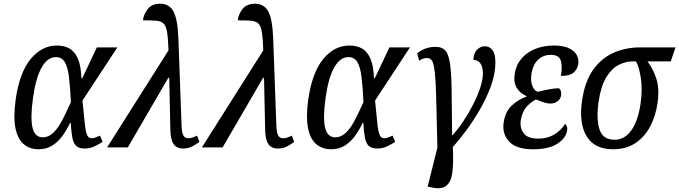

<svg xmlns="http://www.w3.org/2000/svg" viewBox="-20 -790 3640 1029"><path d="M187 10Q140 10 107.5 -17Q75 -44 63 -102.5Q51 -161 64 -257Q85 -402 144.5 -474Q204 -546 285 -546Q322 -546 350.5 -531Q379 -516 396.5 -477.5Q414 -439 416 -371H421L499 -536H609L422 -251Q430 -166 435 -122.5Q440 -79 448 -64Q456 -49 471 -49Q481 -49 493 -53.5Q505 -58 516 -63L530 -30Q514 -19 488.5 -6.5Q463 6 435 6Q404 6 389 -7.5Q374 -21 368 -51.5Q362 -82 359 -132H356Q338 -94 314.5 -61.5Q291 -29 259.5 -9.5Q228 10 187 10ZM209 -54Q236 -54 258.5 -72.5Q281 -91 299 -120.5Q317 -150 332 -182.5Q347 -215 360 -243Q356 -325 349.5 -378Q343 -431 327 -457.5Q311 -484 279 -484Q235 -484 203.5 -429Q172 -374 157 -266Q142 -160 154 -107Q166 -54 209 -54Z M554 0 883 -520Q881 -584 875.5 -617.5Q870 -651 856.5 -664Q843 -677 816.5 -679Q790 -681 746 -681Q750 -714 772 -742Q794 -770 839 -770Q887 -770 909.5 -729Q932 -688 936 -586L953 -119Q954 -82 962 -65.5Q970 -49 989 -49Q1000 -49 1012 -53Q1024 -57 1036 -63L1049 -30Q1035 -19 1012.5 -6.5Q990 6 963 6Q926 6 910 -18Q894 -42 893 -97L887 -373H882L665 0Z M1062 0 1391 -520Q1389 -584 1383.5 -617.5Q1378 -651 1364.5 -664Q1351 -677 1324.5 -679Q1298 -681 1254 -681Q1258 -714 1280 -742Q1302 -770 1347 -770Q1395 -770 1417.5 -729Q1440 -688 1444 -586L1461 -119Q1462 -82 1470 -65.5Q1478 -49 1497 -49Q1508 -49 1520 -53Q1532 -57 1544 -63L1557 -30Q1543 -19 1520.5 -6.5Q1498 6 1471 6Q1434 6 1418 -18Q1402 -42 1401 -97L1395 -373H1390L1173 0Z M1755 10Q1708 10 1675.5 -17Q1643 -44 1631 -102.5Q1619 -161 1632 -257Q1653 -402 1712.5 -474Q1772 -546 1853 -546Q1890 -546 1918.5 -531Q1947 -516 1964.5 -477.5Q1982 -439 1984 -371H1989L2067 -536H2177L1990 -251Q1998 -166 2003 -122.5Q2008 -79 2016 -64Q2024 -49 2039 -49Q2049 -49 2061 -53.5Q2073 -58 2084 -63L2098 -30Q2082 -19 2056.5 -6.5Q2031 6 2003 6Q1972 6 1957 -7.5Q1942 -21 1936 -51.5Q1930 -82 1927 -132H1924Q1906 -94 1882.5 -61.5Q1859 -29 1827.5 -9.5Q1796 10 1755 10ZM1777 -54Q1804 -54 1826.5 -72.5Q1849 -91 1867 -120.5Q1885 -150 1900 -182.5Q1915 -215 1928 -243Q1924 -325 1917.5 -378Q1911 -431 1895 -457.5Q1879 -484 1847 -484Q1803 -484 1771.5 -429Q1740 -374 1725 -266Q1710 -160 1722 -107Q1734 -54 1777 -54Z M2296 215 2272 210 2324 2Q2321 -129 2319 -216Q2317 -303 2314 -355.5Q2311 -408 2305.5 -434.5Q2300 -461 2291 -470Q2282 -479 2268 -479Q2248 -479 2226 -465L2216 -505Q2260 -539 2314 -539Q2348 -539 2366 -520Q2384 -501 2391.5 -450.5Q2399 -400 2400.5 -306.5Q2402 -213 2403 -65H2405Q2436 -99 2465 -143Q2494 -187 2517.5 -233.5Q2541 -280 2554.5 -322.5Q2568 -365 2568 -396Q2568 -433 2554 -451Q2540 -469 2517 -469Q2519 -507 2537.5 -524.5Q2556 -542 2578 -542Q2604 -542 2619.5 -521.5Q2635 -501 2635 -455Q2635 -395 2611.5 -330Q2588 -265 2552 -203Q2516 -141 2477 -88.5Q2438 -36 2407 -2Q2411 81 2404.5 132.5Q2398 184 2372.5 205Q2347 226 2296 215Z M2837 10Q2745 10 2707 -33Q2669 -76 2680 -137Q2689 -194 2724.5 -226Q2760 -258 2801 -272L2802 -275Q2766 -290 2748.5 -321Q2731 -352 2739 -398Q2747 -445 2777 -478.5Q2807 -512 2851.5 -529Q2896 -546 2947 -546Q3000 -546 3030.5 -531Q3061 -516 3072 -493Q3083 -470 3079 -445Q3074 -419 3054 -401Q3034 -383 2986 -383Q2995 -431 2986 -463.5Q2977 -496 2932 -496Q2892 -496 2864.5 -470.5Q2837 -445 2829 -399Q2822 -360 2832.5 -331.5Q2843 -303 2862 -298Q2894 -306 2924 -311.5Q2954 -317 2976 -317Q2991 -305 2987 -278Q2984 -259 2967.5 -247Q2951 -235 2929 -235Q2914 -235 2895.5 -241Q2877 -247 2853 -257Q2831 -247 2805.5 -221.5Q2780 -196 2772 -150Q2764 -109 2785 -78Q2806 -47 2865 -47Q2910 -47 2946 -66.5Q2982 -86 3009 -126Q3014 -122 3018 -112.5Q3022 -103 3019 -89Q3012 -48 2966 -19Q2920 10 2837 10Z M3265 10Q3167 10 3124.5 -59Q3082 -128 3099 -247Q3113 -350 3157 -413.5Q3201 -477 3267 -506.5Q3333 -536 3411 -536H3600L3575 -461H3450Q3479 -424 3497 -370Q3515 -316 3504 -238Q3494 -168 3464.5 -112Q3435 -56 3385 -23Q3335 10 3265 10ZM3274 -41Q3328 -41 3364 -92Q3400 -143 3413 -235Q3424 -313 3414 -375Q3404 -437 3388 -461H3370Q3333 -461 3295.5 -442Q3258 -423 3229 -375.5Q3200 -328 3188 -244Q3175 -152 3193 -96.5Q3211 -41 3274 -41Z"/></svg>

Font: Noto Serif Condensed
Style: Italic
Weight: 400
Width: 3
Italic angle: -12°
Designer: Monotype Design Team
Foundry: Monotype Imaging Inc.
Version: Version 2.014; ttfautohint (v1.8.4.7-5d5b)